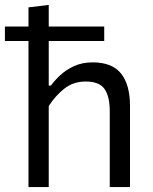

<svg xmlns="http://www.w3.org/2000/svg" viewBox="-30 -762 622 782"><path d="M86 0V-595H-10V-654H86V-732L168.5 -742V-654H394.5V-595H168.5V-413.5H177.5Q192.5 -434.5 216.2 -456.5Q240 -478.5 272.8 -493.2Q305.5 -508 347.5 -508Q426.5 -508 463 -462.5Q499.5 -417 499.5 -330.5V0H417V-309.5Q417 -369 395.8 -399.5Q374.5 -430 319 -430Q268.5 -430 231.8 -400.8Q195 -371.5 168.5 -330V0Z"/></svg>

Font: Heraclito
Style: Regular
Weight: 400
Designer: Kostas Bartsokas (font) & Cristiano Sobral (main changes)
Foundry: Kostas Bartsokas (font) & Cristiano Sobral (main changes)
Version: Version 1.00;July 8, 2020;FontCreator 13.0.0.2655 64-bit